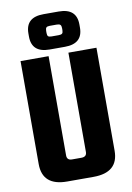

<svg xmlns="http://www.w3.org/2000/svg" viewBox="-93 -906 661 964"><g transform="rotate(-10 237.5 -424.0)"><path d="M288 -636H431V-111Q431 0 304 0H170Q44 0 44 -111V-636H187V-130Q187 -105 213 -105H261Q288 -105 288 -130ZM276 -668H198Q107 -668 107 -750V-766Q107 -848 198 -848H276Q367 -848 367 -766V-750Q367 -668 276 -668ZM197 -763V-752Q197 -740 201.5 -735.5Q206 -731 219 -731H255Q268 -731 273 -735.5Q278 -740 278 -752V-763Q278 -775 273 -780Q268 -785 255 -785H219Q206 -785 201.5 -780Q197 -775 197 -763Z"/></g></svg>

Font: Teko SemiBold
Style: Regular
Weight: 600
Designer: Manushi Parikh, Jonny Pinhorn
Foundry: Indian Type Foundry
Version: Version 1.106;PS 1.0;hotconv 1.0.78;makeotf.lib2.5.61930; tt